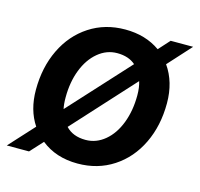

<svg xmlns="http://www.w3.org/2000/svg" viewBox="-99 -601 729 701"><g transform="rotate(15 266.0 -250.0)"><path d="M548 -512 469 -425Q509 -368 509 -288Q509 -203 476.5 -135.5Q444 -68 385 -29.5Q326 9 250 9Q168 9 112 -36L68 12H-16L70 -82Q34 -136 34 -212Q34 -297 66.5 -364.5Q99 -432 158 -470.5Q217 -509 293 -509Q370 -509 425 -470L463 -512ZM150 -170 356 -395Q330 -418 287 -418Q247 -418 214.5 -391Q182 -364 164 -317.5Q146 -271 146 -213Q146 -187 150 -170ZM390 -340 181 -111Q208 -82 256 -82Q296 -82 328.5 -109Q361 -136 379 -183Q397 -230 397 -288Q397 -318 390 -340Z"/></g></svg>

Font: CBA Beacon Sans Bold
Style: Italic
Weight: 700
Italic angle: -13°
Designer: Wei Huang
Foundry: Wei Huang
Version: Version 1.002